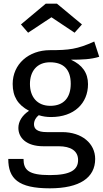

<svg xmlns="http://www.w3.org/2000/svg" viewBox="-20 -812 560 1045"><path d="M251 213C414 213 498 155 498 53C498 -31 426 -93 318 -93H234C180 -93 165 -112 165 -136C165 -155 176 -174 191 -185C213 -178 234 -175 258 -175C384 -175 459 -250 459 -354C459 -415 428 -459 366 -487C426 -487 476 -489 520 -503L493 -586C400 -544 356 -539 252 -539C136 -539 49 -463 49 -355C49 -287 77 -241 138 -209C100 -184 80 -150 80 -116C80 -63 122 -16 216 -16H299C365 -16 405 9 405 59C405 112 365 141 251 141C135 141 108 113 108 53H25C25 160 79 213 251 213ZM252 -473C327 -473 365 -433 365 -356C365 -280 326 -236 254 -236C182 -236 143 -285 143 -355C143 -424 181 -473 252 -473ZM94 -679 133 -634 260 -718 386 -634 426 -679 290 -792H229Z"/></svg>

Font: FiraGO Unicode
Style: Regular
Weight: 400
Designer: bBox Type
Foundry: bBox Type GmbH
Version: Version 1.001;PS 001.001;hotconv 1.0.88;makeotf.lib2.5.64775